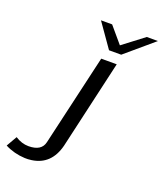

<svg xmlns="http://www.w3.org/2000/svg" viewBox="-262 -764 878 1036"><g transform="rotate(20 177.0 -246.5)"><path d="M137 -666H201L279 -574L400 -666H464L303 -529H233ZM-110 143 -75 82Q-38 106 1 106Q76 106 88 51L209 -472H298L181 38Q151 156 43 171Q22 174 4 173Q-58 170 -110 143Z"/></g></svg>

Font: Coval
Style: Book Italic
Weight: 350
Foundry: Context Ltd
Version: Version 001.000